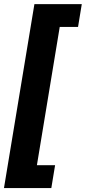

<svg xmlns="http://www.w3.org/2000/svg" viewBox="-22 -785 424 948"><path d="M-2.4 143.6 147.9 -764.6H381.8L363.3 -651.9H272.9L160.2 30.8H250L231.4 143.6Z"/></svg>

Font: Inter Display
Style: Bold Italic
Weight: 700
Italic angle: -9.39999°
Designer: Rasmus Andersson
Foundry: rsms
Version: Version 4.000;git-a52131595